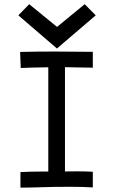

<svg xmlns="http://www.w3.org/2000/svg" viewBox="-20 -877 558 899"><path d="M246.6 -649.9 65.9 -805.2 116.7 -857.4 247.1 -751 376.5 -857.4 428.2 -805.2ZM74.2 -633.8Q150.4 -635.7 236.8 -635.7Q294.9 -635.7 414.6 -634.3V-560.1Q382.8 -560.1 344.5 -561.3Q306.2 -562.5 284.2 -562.5V-74.2Q294.9 -74.2 313.2 -74.5Q331.5 -74.7 344.2 -74.7Q380.9 -74.7 414.6 -72.8V0.5Q364.7 -2.4 312 -2.4Q301.3 -2.4 276.4 -2.2Q251.5 -2 236.3 -2Q223.1 -2 170.9 -0.2Q118.7 1.5 75.7 1.5V-71.3Q127.4 -73.7 169.4 -73.7H206.1V-562Q112.3 -560.5 77.1 -558.6Z"/></svg>

Font: Fantasque Sans Mono
Style: Regular
Weight: 400
Monospace: yes
Designer: Jany Belluz
Version: Version 1.8.0 ; ttfautohint (v1.8.2)